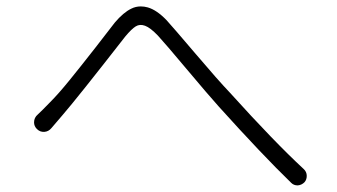

<svg xmlns="http://www.w3.org/2000/svg" viewBox="-20 -638 1040 592"><path d="M138.7 -243.2Q129.9 -232.4 116.7 -231.4Q103.5 -230.5 93.8 -240.2Q85 -249 85 -260.7Q85 -275.4 96.7 -285.2Q108.4 -295.9 134.8 -323.2Q160.2 -348.6 194.3 -390.6Q228.5 -432.6 275.4 -492.7Q322.3 -552.7 334 -568.4Q360.4 -599.6 384.8 -611.3Q398.4 -618.2 414.1 -618.2Q424.8 -618.2 435.5 -615.2Q462.9 -607.4 493.2 -576.2Q513.7 -553.7 583 -472.2Q652.3 -390.6 689.5 -351.6Q826.2 -200.2 916 -117.2Q925.8 -108.4 925.8 -95.7Q925.8 -84 918.9 -76.2Q910.2 -67.4 898.4 -66.4Q897.5 -66.4 897.5 -66.4Q885.7 -66.4 877.9 -74.2Q789.1 -160.2 655.3 -308.6Q621.1 -346.7 555.2 -425.3Q489.3 -503.9 466.8 -528.3Q443.4 -552.7 427.2 -558.6Q411.1 -564.5 398.4 -556.6Q385.7 -548.8 366.2 -525.4Q217.8 -335 172.9 -283.2Q152.3 -259.8 138.7 -243.2Z"/></svg>

Font: Gen Jyuu Gothic L Monospace Light
Style: Regular
Weight: 300
Designer: [Source Han Sans]
Ryoko NISHIZUKA  (kana & ideographs); Paul D. Hunt (Latin, Greek & Cyrillic); Wenlong ZHANG  (bopomofo
Version: Version 1.002.20150607